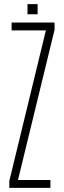

<svg xmlns="http://www.w3.org/2000/svg" viewBox="-20 -909 309 929"><path d="M25 0V-33L202 -762H36V-800H244V-765L67 -38H224V0ZM113 -840V-889H162V-840Z"/></svg>

Font: Big Shoulders Text Thin Thin
Style: Regular
Weight: 250
Version: Version 2.002